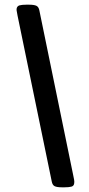

<svg xmlns="http://www.w3.org/2000/svg" viewBox="-20 -722 378 820"><path d="M245 78Q224 78 214 73.5Q204 69 201 53L55 -655Q54 -663 52 -671.5Q50 -680 51 -685Q53 -696 63 -699Q73 -702 93 -702H103Q125 -702 135 -697.5Q145 -693 148 -678L292 23Q295 36 296.5 45.5Q298 55 297 60Q296 72 285.5 75Q275 78 255 78Z"/></svg>

Font: Asap Condensed Condensed SemiBold
Style: Italic
Weight: 600
Width: 3
Italic angle: -6°
Designer: Pablo Cosgaya
Foundry: Omnibus-Type
Version: Version 3.001; ttfautohint (v1.8.4.7-5d5b)